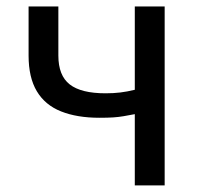

<svg xmlns="http://www.w3.org/2000/svg" viewBox="-20 -563 612 583"><path d="M389.3 0V-216.4Q370.4 -212.8 355.4 -210.2Q340.3 -207.6 323.8 -206.5Q307.3 -205.4 282.1 -205.4Q213.9 -205.4 165.5 -224.7Q117 -243.9 91.9 -285.8Q66.8 -327.7 66.8 -394.2V-543.4H157.2V-394.2Q157.2 -333.7 191.7 -306.7Q226.2 -279.7 300.6 -279.7Q325.3 -279.7 345.4 -282.2Q365.5 -284.6 389.3 -290.4V-543.4H480V0Z"/></svg>

Font: Noto Sans HK Thin
Style: Regular
Weight: 100
Designer: Ryoko NISHIZUKA 西塚涼子 (kana, bopomofo & ideographs); Paul D. Hunt (Latin, Greek & Cyrillic); Sandoll Communications 산돌커뮤니
Foundry: Adobe
Version: Version 2.004-H2;hotconv 1.0.118;makeotfexe 2.5.65603